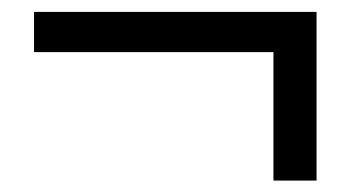

<svg xmlns="http://www.w3.org/2000/svg" viewBox="-20 -423 595 326"><path d="M444.3 -116.4V-334.5H37.8V-402.8H517.5V-116.4Z"/></svg>

Font: Noto Sans JP
Style: Regular
Weight: 100
Designer: Ryoko NISHIZUKA 西塚涼子 (kana, bopomofo & ideographs); Paul D. Hunt (Latin, Greek & Cyrillic); Sandoll Communications 산돌커뮤니
Foundry: Adobe
Version: Version 2.004;hotconv 1.0.118;makeotfexe 2.5.65603